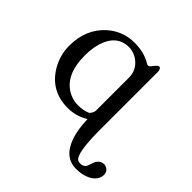

<svg xmlns="http://www.w3.org/2000/svg" viewBox="-164 -587 921 921"><g transform="rotate(45 296.0 -127.0)"><path d="M321.8 -368.2Q288.1 -404.3 243.2 -404.8Q162.6 -404.8 133.3 -314.9Q121.1 -275.9 121.1 -227.1Q121.1 -89.8 209 -47.4Q236.8 -34.2 266.1 -34.2Q306.6 -34.7 332 -47.4Q345.2 -62.5 346.2 -77.1V-128.9V-307.1Q344.7 -341.8 321.8 -368.2ZM346.2 -20Q297.4 9.8 242.2 9.8Q126 9.8 67.9 -87.4Q35.2 -143.6 35.2 -207Q35.2 -320.3 110.8 -387.7Q168.9 -438.5 247.1 -439Q315.4 -438.5 359.9 -409.7Q372.1 -401.9 381.8 -413.6Q385.3 -417.5 389.2 -422.9Q403.3 -440.9 410.2 -441.9Q424.8 -440.4 424.8 -417V-128.9V-121.1V-27.8Q424.8 132.8 455.1 151.9Q462.4 155.8 471.2 155.8Q485.4 155.8 493.7 149.9Q502 144 504.9 136Q507.8 127.9 511.7 116.2L512.2 115.2Q522.9 77.1 558.1 76.2Q588.9 81.5 591.8 111.8Q591.8 149.4 550.8 171.9Q520 188 476.1 188Q397 188 364.3 95.2Q348.1 47.4 346.2 -20Z"/></g></svg>

Font: Linux Libertine O
Style: Bold
Weight: 700
Designer: Philipp H. Poll
Foundry: Philipp H. Poll
Version: Version 5.0.0